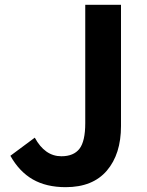

<svg xmlns="http://www.w3.org/2000/svg" viewBox="-20 -761 608 795"><path d="M23 -116 124 -191Q166 -114 234 -114Q285 -114 309 -145Q333 -176 333 -251V-741H481V-239Q481 -123 422.5 -54.5Q364 14 252 14Q172 14 116 -18Q60 -50 23 -116Z"/></svg>

Font: Merged Yaku Han JP
Style: Bold
Weight: 700
Designer: Ryoko NISHIZUKA 西塚涼子 (kana, bopomofo & ideographs); Paul D. Hunt (Latin, Greek & Cyrillic); Sandoll Communications 산돌커뮤니
Foundry: Adobe
Version: Version 2.004